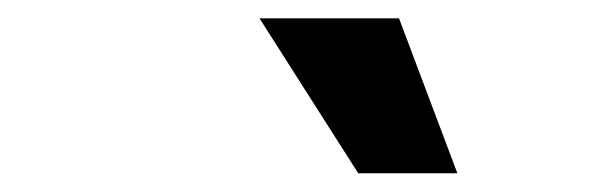

<svg xmlns="http://www.w3.org/2000/svg" viewBox="-20 -761 640 207"><path d="M366.2 -574.2 259.8 -741.2H410.2L473.1 -574.2Z"/></svg>

Font: Office Code Pro Bold Italic
Style: Regular
Weight: 700
Italic angle: -9°
Designer: Nathan Rutzky & Paul D. Hunt
Foundry: Adobe Systems Incorporated
Version: Version 1.004;PS 001.004;hotconv 1.0.70;makeotf.lib2.5.58329